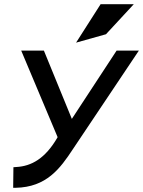

<svg xmlns="http://www.w3.org/2000/svg" viewBox="-20 -692 681 914"><path d="M484.5 -529 616.9 -672H458.9L342.1 -489ZM43.9 104 42.7 202H54.7C201.1 199 266 111 327.7 17L641 -451H535L322 -126L189 -451H81L254.3 -39C195.3 64 128.6 99 58.1 103Z"/></svg>

Font: Charger
Style: ExBdIt
Weight: 400
Designer: Jasper
Foundry: Cannot Into Space Fonts
Version: Version 0.99